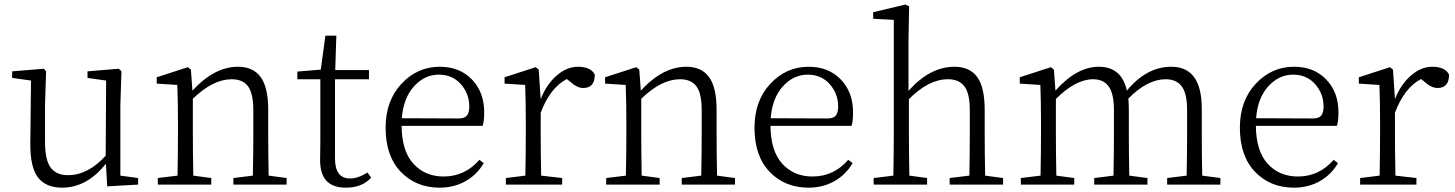

<svg xmlns="http://www.w3.org/2000/svg" viewBox="-20 -823 6487 856"><path d="M516.6 -40 595.7 -29.3V0L458 7.8L452.1 -92.8Q367.2 13.7 256.8 13.7Q184.6 13.7 149.4 -31.7Q114.3 -77.1 115.2 -183.6L118.2 -463.9L34.2 -475.6V-504.9L175.8 -516.6L185.5 -504.9L180.7 -355.5V-190.4Q180.7 -110.4 205.6 -76.2Q230.5 -42 283.2 -42Q372.1 -42 451.2 -128.9L453.1 -463.9L370.1 -475.6V-504.9L509.8 -516.6L521.5 -504.9L516.6 -355.5Z M1177.7 -40 1257.8 -29.3V0H1020.5V-29.3L1107.4 -40Q1109.4 -149.4 1109.4 -226.6V-331.1Q1109.4 -406.2 1085.9 -438Q1062.5 -469.7 1012.7 -469.7Q929.7 -469.7 839.8 -382.8V-226.6Q839.8 -149.4 841.8 -40L921.9 -29.3V0H683.6V-29.3L771.5 -40Q773.4 -149.4 773.4 -226.6V-281.2Q773.4 -373 770.5 -444.3L678.7 -450.2V-478.5L817.4 -523.4L831.1 -512.7L837.9 -418.9Q935.5 -525.4 1041 -525.4Q1108.4 -525.4 1142.1 -479.5Q1175.8 -433.6 1175.8 -333V-226.6Q1175.8 -149.4 1177.7 -40Z M1618.2 -53.7 1634.8 -31.2Q1594.7 13.7 1521.5 13.7Q1404.3 13.7 1407.2 -114.3Q1407.2 -124 1407.7 -149.9Q1408.2 -175.8 1408.2 -196.3V-469.7H1305.7V-503.9L1410.2 -512.7L1430.7 -664.1H1479.5L1474.6 -510.7H1625V-469.7H1473.6V-116.2Q1473.6 -27.3 1541 -27.3Q1576.2 -27.3 1618.2 -53.7Z M1771.5 -295.9 2025.4 -294.9Q2051.8 -294.9 2062 -308.1Q2072.3 -321.3 2072.3 -347.7Q2072.3 -405.3 2034.7 -447.8Q1997.1 -490.2 1936.5 -490.2Q1873 -490.2 1825.7 -438Q1778.3 -385.7 1771.5 -295.9ZM2131.8 -261.7H1770.5Q1771.5 -149.4 1823.2 -92.8Q1875 -36.1 1958 -36.1Q2052.7 -36.1 2117.2 -110.4L2136.7 -95.7Q2106.4 -43.9 2055.2 -15.1Q2003.9 13.7 1940.4 13.7Q1835 13.7 1767.1 -56.6Q1699.2 -127 1699.2 -253.9Q1699.2 -374 1770 -449.7Q1840.8 -525.4 1940.4 -525.4Q2029.3 -525.4 2084 -468.8Q2138.7 -412.1 2138.7 -322.3Q2138.7 -282.2 2131.8 -261.7Z M2381.8 -512.7 2390.6 -380.9Q2416 -446.3 2461.4 -485.8Q2506.8 -525.4 2556.6 -525.4Q2614.3 -525.4 2631.8 -490.2Q2631.8 -430.7 2580.1 -430.7Q2551.8 -430.7 2519.5 -460.9L2506.8 -470.7Q2431.6 -430.7 2390.6 -320.3V-226.6Q2390.6 -151.4 2392.6 -40L2486.3 -29.3V0H2235.4V-29.3L2322.3 -40Q2324.2 -149.4 2324.2 -226.6V-281.2Q2324.2 -373 2321.3 -444.3L2229.5 -450.2V-478.5L2368.2 -523.4Z M3176.8 -40 3256.8 -29.3V0H3019.5V-29.3L3106.4 -40Q3108.4 -149.4 3108.4 -226.6V-331.1Q3108.4 -406.2 3085 -438Q3061.5 -469.7 3011.7 -469.7Q2928.7 -469.7 2838.9 -382.8V-226.6Q2838.9 -149.4 2840.8 -40L2920.9 -29.3V0H2682.6V-29.3L2770.5 -40Q2772.5 -149.4 2772.5 -226.6V-281.2Q2772.5 -373 2769.5 -444.3L2677.7 -450.2V-478.5L2816.4 -523.4L2830.1 -512.7L2836.9 -418.9Q2934.6 -525.4 3040 -525.4Q3107.4 -525.4 3141.1 -479.5Q3174.8 -433.6 3174.8 -333V-226.6Q3174.8 -149.4 3176.8 -40Z M3416 -295.9 3669.9 -294.9Q3696.3 -294.9 3706.5 -308.1Q3716.8 -321.3 3716.8 -347.7Q3716.8 -405.3 3679.2 -447.8Q3641.6 -490.2 3581.1 -490.2Q3517.6 -490.2 3470.2 -438Q3422.9 -385.7 3416 -295.9ZM3776.4 -261.7H3415Q3416 -149.4 3467.8 -92.8Q3519.5 -36.1 3602.5 -36.1Q3697.3 -36.1 3761.7 -110.4L3781.2 -95.7Q3751 -43.9 3699.7 -15.1Q3648.4 13.7 3585 13.7Q3479.5 13.7 3411.6 -56.6Q3343.8 -127 3343.8 -253.9Q3343.8 -374 3414.6 -449.7Q3485.4 -525.4 3585 -525.4Q3673.8 -525.4 3728.5 -468.8Q3783.2 -412.1 3783.2 -322.3Q3783.2 -282.2 3776.4 -261.7Z M4372.1 -40 4452.1 -29.3V0H4213.9V-29.3L4301.8 -40Q4303.7 -149.4 4303.7 -226.6V-331.1Q4303.7 -406.2 4279.8 -438Q4255.9 -469.7 4206.1 -469.7Q4120.1 -469.7 4032.2 -380.9V-226.6Q4032.2 -149.4 4034.2 -40L4113.3 -29.3V0H3875V-29.3L3962.9 -40Q3964.8 -149.4 3964.8 -226.6V-734.4L3873 -739.3V-768.6L4016.6 -802.7L4033.2 -794.9L4030.3 -640.6V-418Q4126 -525.4 4235.4 -525.4Q4302.7 -525.4 4336.4 -480Q4370.1 -434.6 4370.1 -332V-226.6Q4370.1 -149.4 4372.1 -40Z M5339.8 -40 5420.9 -29.3V0H5183.6V-29.3L5270.5 -40Q5272.5 -149.4 5272.5 -226.6V-332Q5272.5 -406.2 5248.5 -438Q5224.6 -469.7 5176.8 -469.7Q5095.7 -469.7 5010.7 -383.8Q5012.7 -352.5 5012.7 -333V-226.6Q5012.7 -149.4 5014.6 -40L5095.7 -29.3V0H4858.4V-29.3L4944.3 -40Q4946.3 -149.4 4946.3 -226.6V-331.1Q4946.3 -405.3 4922.9 -437.5Q4899.4 -469.7 4853.5 -469.7Q4775.4 -469.7 4687.5 -381.8V-226.6Q4687.5 -149.4 4689.5 -40L4769.5 -29.3V0H4531.2V-29.3L4619.1 -40Q4621.1 -149.4 4621.1 -226.6V-281.2Q4621.1 -374 4618.2 -444.3L4526.4 -450.2V-478.5L4665 -523.4L4678.7 -512.7L4685.5 -418.9Q4780.3 -525.4 4878.9 -525.4Q4980.5 -525.4 5003.9 -418.9Q5091.8 -525.4 5202.1 -525.4Q5337.9 -525.4 5337.9 -338.9V-226.6Q5337.9 -149.4 5339.8 -40Z M5580.1 -295.9 5834 -294.9Q5860.4 -294.9 5870.6 -308.1Q5880.9 -321.3 5880.9 -347.7Q5880.9 -405.3 5843.3 -447.8Q5805.7 -490.2 5745.1 -490.2Q5681.6 -490.2 5634.3 -438Q5586.9 -385.7 5580.1 -295.9ZM5940.4 -261.7H5579.1Q5580.1 -149.4 5631.8 -92.8Q5683.6 -36.1 5766.6 -36.1Q5861.3 -36.1 5925.8 -110.4L5945.3 -95.7Q5915 -43.9 5863.8 -15.1Q5812.5 13.7 5749 13.7Q5643.6 13.7 5575.7 -56.6Q5507.8 -127 5507.8 -253.9Q5507.8 -374 5578.6 -449.7Q5649.4 -525.4 5749 -525.4Q5837.9 -525.4 5892.6 -468.8Q5947.3 -412.1 5947.3 -322.3Q5947.3 -282.2 5940.4 -261.7Z M6190.4 -512.7 6199.2 -380.9Q6224.6 -446.3 6270 -485.8Q6315.4 -525.4 6365.2 -525.4Q6422.9 -525.4 6440.4 -490.2Q6440.4 -430.7 6388.7 -430.7Q6360.4 -430.7 6328.1 -460.9L6315.4 -470.7Q6240.2 -430.7 6199.2 -320.3V-226.6Q6199.2 -151.4 6201.2 -40L6294.9 -29.3V0H6043.9V-29.3L6130.9 -40Q6132.8 -149.4 6132.8 -226.6V-281.2Q6132.8 -373 6129.9 -444.3L6038.1 -450.2V-478.5L6176.8 -523.4Z"/></svg>

Font: Bpmf Zihi Serif Light
Style: Light
Weight: 300
Foundry: But Ko
Version: Version 1.320